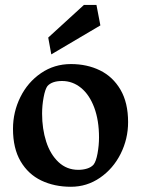

<svg xmlns="http://www.w3.org/2000/svg" viewBox="-20 -731 561 764"><path d="M262.2 -476.1Q326.7 -476.1 377.9 -450.9Q429.2 -425.8 459.5 -374Q489.7 -322.3 489.7 -245.1Q489.7 -178.2 460 -118.9Q430.2 -59.6 377.9 -23.7Q325.7 12.2 262.2 12.2Q196.3 12.2 144.3 -12.7Q92.3 -37.6 62 -89.1Q31.7 -140.6 31.7 -218.3Q31.7 -285.2 61 -344.5Q90.3 -403.8 143.1 -439.9Q195.8 -476.1 262.2 -476.1ZM352.1 -75.7Q362.3 -88.4 368.2 -120.8Q374 -153.3 374 -184.1Q374 -252 355 -303Q335.9 -354 302.5 -381.3Q269 -408.7 227.1 -408.7Q187 -408.7 168.9 -388.7Q159.7 -376.5 153.6 -344Q147.5 -311.5 147.5 -278.8Q147.5 -218.3 163.8 -167.5Q180.2 -116.7 212.9 -85.9Q245.6 -55.2 291.5 -55.2Q310.5 -55.2 326.7 -60.3Q342.8 -65.4 352.1 -75.7ZM314 -711.4H363.8L379.4 -629.9L184.1 -514.6L171.9 -581.5Z"/></svg>

Font: Vesper Libre Medium
Style: Regular
Weight: 500
Designer: Robert Keller & Kimya Gandhi
Foundry: Mota Italic
Version: Version 1.058